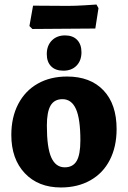

<svg xmlns="http://www.w3.org/2000/svg" viewBox="-20 -816 566 848"><path d="M30 -220Q30 -298 60.5 -356.5Q91 -415 146.5 -446.5Q202 -478 276 -478Q379 -478 437 -417Q495 -356 495 -246Q495 -168 465 -109.5Q435 -51 379 -19.5Q323 12 249 12Q149 12 89.5 -51Q30 -114 30 -220ZM335 -196Q335 -291 315.5 -334.5Q296 -378 256 -378Q220 -378 203.5 -350Q187 -322 187 -261Q187 -164 206.5 -120.5Q226 -77 266 -77Q302 -77 318.5 -105Q335 -133 335 -196ZM186.6 -577.2Q186.6 -614.3 208.8 -637Q231 -659.6 267.3 -659.6Q301.7 -659.6 320.8 -639.7Q339.8 -619.8 339.8 -585.3Q339.8 -548.2 318 -526Q296.3 -503.8 260 -503.8Q224.7 -503.8 205.7 -523.3Q186.6 -542.7 186.6 -577.2ZM110 -701 126 -791 280 -790Q311 -790 352 -792.5Q393 -795 406 -796L415 -780L401 -690L260 -689L123 -688Z"/></svg>

Font: Alegreya ExtraBold
Style: Regular
Weight: 800
Designer: Juan Pablo del Peral
Foundry: Huerta Tipografica
Version: Version 2.007; ttfautohint (v1.6)